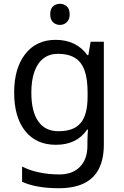

<svg xmlns="http://www.w3.org/2000/svg" viewBox="-20 -757 655 1017"><path d="M275 -546Q328 -546 370.5 -526Q413 -506 443 -465H448L460 -536H530V9Q530 85 504 136.5Q478 188 425 214Q372 240 290 240Q232 240 183.5 231.5Q135 223 97 206V125Q135 145 186 156Q237 167 295 167Q364 167 403.5 126.5Q443 86 443 16V-5Q443 -17 444 -39.5Q445 -62 446 -71H442Q414 -30 372.5 -10Q331 10 276 10Q172 10 113.5 -63Q55 -136 55 -267Q55 -395 113.5 -470.5Q172 -546 275 -546ZM287 -472Q242 -472 210.5 -448Q179 -424 162.5 -378Q146 -332 146 -266Q146 -167 182.5 -114.5Q219 -62 289 -62Q330 -62 359 -72.5Q388 -83 407 -105.5Q426 -128 435 -163Q444 -198 444 -246V-267Q444 -340 427.5 -385Q411 -430 376 -451Q341 -472 287 -472ZM298 -737Q318 -737 333.5 -723.5Q349 -710 349 -681Q349 -653 333.5 -639Q318 -625 298 -625Q276 -625 261 -639Q246 -653 246 -681Q246 -710 261 -723.5Q276 -737 298 -737Z"/></svg>

Font: Noto Sans Gurmukhi
Style: Regular
Weight: 400
Designer: Jelle Bosma - Monotype Design Team
Foundry: Monotype Imaging Inc.
Version: Version 2.003